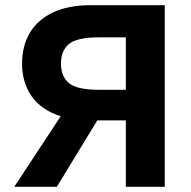

<svg xmlns="http://www.w3.org/2000/svg" viewBox="-20 -720 735 740"><path d="M35 0 214 -272Q139 -296 102 -349Q65 -402 65 -475Q65 -543 95 -593.5Q125 -644 184 -672Q243 -700 330 -700H615V0H465V-256H355L199 0ZM215 -475Q215 -425 246 -399.5Q277 -374 360 -374H465V-576H360Q277 -576 246 -550.5Q215 -525 215 -475Z"/></svg>

Font: Golos Text SemiBold
Style: Regular
Weight: 600
Designer: A.Korolkova, Vitaly Kuzmin
Foundry: ParaType Ltd
Version: Version 2.004